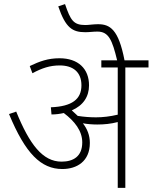

<svg xmlns="http://www.w3.org/2000/svg" viewBox="-20 -916 744 936"><path d="M418 -219C418 -257 405 -288 384 -315C405 -311 431 -309 454 -309C487 -309 520 -312 554 -321V0H591V-587H704V-622H587C558 -773 516 -798 458 -798C435 -798 413 -794 396 -794C338 -794 324 -817 297 -896L264 -885C300 -779 334 -759 396 -759C416 -759 434 -762 455 -762C510 -762 527 -721 551 -622H474V-587H554V-357C516 -348 481 -344 448 -344C421 -344 390 -346 359 -351C350 -360 340 -369 330 -378C386 -402 414 -445 414 -500C414 -581 361 -632 270 -632C214 -632 173 -617 125 -594L138 -559C185 -584 223 -597 271 -597C337 -597 377 -564 377 -500C377 -433 332 -397 228 -393L231 -358C253 -358 273 -361 291 -365C344 -325 381 -278 381 -222C381 -153 337 -128 280 -128C188 -128 124 -212 59 -372L24 -360C104 -167 180 -92 284 -92C354 -92 418 -129 418 -219Z"/></svg>

Font: Noto Sans Devanagari UI ExtraLight
Style: Regular
Weight: 200
Designer: Jelle Bosma - Monotype Design Team
Foundry: Monotype Imaging Inc.
Version: Version 2.003